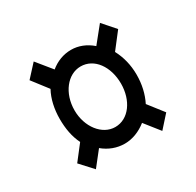

<svg xmlns="http://www.w3.org/2000/svg" viewBox="-102 -684 665 651"><g transform="rotate(-30 230.5 -358.5)"><path d="M100 -147 145 -204C169 -184 198 -173 229 -173C259 -173 289 -185 314 -205L360 -147L403 -195L357 -254C372 -284 380 -318 380 -356C380 -394 371 -429 355 -459L403 -521L360 -570L310 -508C286 -529 258 -540 229 -540C199 -540 171 -529 148 -510L100 -569L56 -521L103 -460C87 -431 79 -394 79 -356C79 -318 85 -284 100 -254L55 -196ZM229 -238C178 -238 137 -291 137 -356C137 -423 178 -475 229 -475C282 -475 319 -423 319 -356C319 -291 282 -238 229 -238Z"/></g></svg>

Font: Noto Serif Display Condensed Extra
Style: Regular
Weight: 800
Width: 3
Designer: Monotype Design Team
Foundry: Monotype Imaging Inc.
Version: Version 1.900